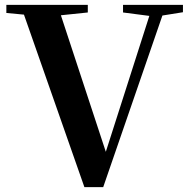

<svg xmlns="http://www.w3.org/2000/svg" viewBox="-20 -761 774 785"><path d="M325 4 64 -741H215L421 -115H405L409 -129L605 -741H659L402 4ZM6 -708V-741H339V-710L185 -694H154ZM483 -710V-741H728V-711L622 -694H606Z"/></svg>

Font: Noto Serif TC
Style: Bold
Weight: 700
Designer: Ryoko NISHIZUKA 西塚涼子 (kana & ideographs); Frank Grießhammer (Latin, Greek & Cyrillic); Wenlong ZHANG 张文龙 (bopomofo); San
Foundry: Adobe
Version: Version 2.002-H1;hotconv 1.1.0;makeotfexe 2.6.0